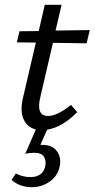

<svg xmlns="http://www.w3.org/2000/svg" viewBox="-20 -534 393 798"><path d="M200 -356 148 -132Q128 -52 180 -52Q218 -52 275 -98L301 -68Q239 -5 176 5L148 68H155Q198 68 217 95Q236 122 228 158Q220 197 187 220.5Q154 244 112 244Q63 244 28 214L46 187Q74 202 106 202Q158 202 168 157Q173 135 163 118Q153 101 122 101Q104 101 85 105L129 4Q93 -5 78 -38.5Q63 -72 75 -125L129 -357L50 -358L61 -404L141 -405L166 -514H236L211 -407L353 -409L340 -354Z"/></svg>

Font: EauTest Medium
Style: Italic
Weight: 500
Italic angle: -12°
Designer: Christian Thalmann (Catharsis Fonts)
Version: Version 0.001;PS 000.001;hotconv 1.0.88;makeotf.lib2.5.64775